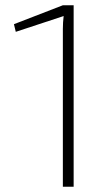

<svg xmlns="http://www.w3.org/2000/svg" viewBox="-20 -710 423 730"><path d="M260 -690H219L33 -618L40 -589L222 -649C220 -633 219 -616 219 -600V0H260Z"/></svg>

Font: Exo 2 Extra Light
Style: Regular
Weight: 250
Designer: Natanael Gama
Version: Version 1.001;PS 001.001;hotconv 1.0.88;makeotf.lib2.5.64775